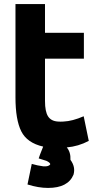

<svg xmlns="http://www.w3.org/2000/svg" viewBox="-20 -700 459 943"><path d="M326 85Q352 120 341 158Q314 223 216 223Q169 223 115 206L136 105Q163 113 193 117Q221 119 227 106Q225 98 208 90L170 78Q173 67 192 20Q113 2 84.5 -55Q56 -112 56 -222V-680H201V-539H392V-412H201V-204Q201 -152 216 -128.5Q231 -105 265 -103Q277 -102 292 -103Q336 -105 391 -129L416 -8Q365 19 308 24Q328 48 326 85Z"/></svg>

Font: Repo
Style: Bold
Weight: 700
Designer: Stefan Peev
Foundry: Context Ltd
Version: Version 001.000